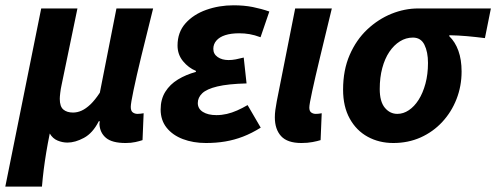

<svg xmlns="http://www.w3.org/2000/svg" viewBox="-42 -528 1874 725"><path d="M-22 176.7 113.6 -496.1H250.4L190.4 -206.5Q187.2 -192.1 185.5 -177.3Q183.7 -162.4 183.7 -154.8Q183.7 -125.9 197.2 -114.4Q210.7 -103 233.7 -103Q250.1 -103 266.1 -110.2Q282.1 -117.4 299.3 -133.6Q316.5 -149.9 335 -178L397.7 -496.1H536.2Q510.9 -395.5 491.7 -316.2Q472.5 -236.9 462.2 -187.2Q451.8 -137.5 451.8 -124.4Q451.8 -108.9 459.5 -103.5Q467.1 -98 477.1 -98Q482.3 -98 488.5 -98.7Q494.7 -99.4 500.4 -100.4L496.2 1.1Q485 4.9 469.2 8.4Q453.4 12 432.3 12Q381.4 12 358.3 -7.3Q335.2 -26.7 333.5 -59.4Q333.5 -61.4 333.9 -63.5Q334.2 -65.6 334.9 -70H330.9Q308.2 -25.3 275.1 -7.5Q242 10.4 212.7 10.4Q193.8 10.4 175.5 2.8Q157.1 -4.7 145.9 -23.9Q138 14.7 132.6 47.6Q127.2 80.5 123.2 111.7Q119.3 142.8 116.4 176.7Z M735.6 12Q687.5 12 648.5 -2.8Q609.6 -17.6 587.1 -45.9Q564.6 -74.2 564.6 -114.5Q564.6 -153.2 582.2 -181.4Q599.8 -209.6 630.2 -228Q660.6 -246.4 697.7 -256.4V-260.4Q670.3 -271.4 649.3 -296.7Q628.4 -322 628.4 -356Q628.4 -406.2 658.4 -439.9Q688.3 -473.5 736.8 -490.8Q785.2 -508 839.8 -508Q879.5 -508 912.3 -501.5Q945.1 -494.9 975 -484.5L941.8 -387.4Q919 -395.9 900.1 -399.1Q881.2 -402.3 861 -402.3Q830.2 -402.3 808.3 -395.2Q786.5 -388.1 775 -374.6Q763.5 -361.2 763.5 -343.5Q763.5 -324 779.9 -312.6Q796.2 -301.2 821.2 -301.2Q834.5 -301.2 848.5 -303.9Q862.4 -306.7 878.3 -310.7L889 -213Q818.9 -211.2 778.6 -201.5Q738.3 -191.8 721.6 -175.7Q704.9 -159.6 704.9 -139Q704.9 -117.4 724.1 -105.4Q743.3 -93.3 775.2 -93.3Q795.3 -93.3 814.6 -97.8Q834 -102.3 853.4 -110.9Q872.9 -119.5 892.9 -131.2L942.5 -46Q908.1 -24.6 875.5 -12.1Q843 0.4 808.8 6.2Q774.7 12 735.6 12Z M1096.1 12Q1043.2 12 1019.5 -13.9Q995.8 -39.8 995.8 -85Q995.8 -98.2 997.7 -112.6Q999.6 -127 1003.1 -145.6L1072.6 -496.1H1211Q1186 -393.6 1166.8 -313.3Q1147.5 -233 1136.8 -183.4Q1126 -133.8 1126 -121.9Q1126 -108.3 1133.3 -103.2Q1140.6 -98 1150.1 -98Q1154.7 -98 1160.7 -98.5Q1166.6 -99 1172.8 -100.4L1168.6 1.1Q1156.6 4.9 1138.2 8.4Q1119.7 12 1096.1 12Z M1443.2 12Q1389.6 12 1346.6 -11.5Q1303.6 -34.9 1278.6 -80.2Q1253.5 -125.5 1253.5 -189.5Q1253.5 -263.5 1278.4 -320.6Q1303.3 -377.8 1344.8 -416.8Q1386.4 -455.8 1436.3 -476Q1486.2 -496.1 1537.2 -496.1H1811.6L1789.1 -384.1Q1752.2 -388.7 1720.8 -391.5Q1689.3 -394.2 1654.7 -395V-391Q1676.8 -369.9 1688.9 -336.3Q1701 -302.7 1701 -258.1Q1701 -203 1681.9 -154Q1662.8 -105 1628 -67.5Q1593.3 -30.1 1546.3 -9Q1499.2 12 1443.2 12ZM1458.4 -98Q1481.2 -98 1501.8 -111.9Q1522.5 -125.7 1538.7 -151.1Q1554.9 -176.6 1564.5 -212.1Q1574.1 -247.7 1574.1 -290.2Q1574.1 -331.8 1560.7 -358.9Q1547.3 -386.1 1517.1 -386.1Q1490.9 -386.1 1468.2 -371.9Q1445.5 -357.8 1428.2 -332.2Q1411 -306.6 1401.5 -271.1Q1391.9 -235.6 1391.9 -191.9Q1391.9 -144.3 1411.1 -121.2Q1430.3 -98 1458.4 -98Z"/></svg>

Font: Source Sans Variable
Style: Italic
Weight: 200
Italic angle: -11°
Designer: Paul D. Hunt
Foundry: Adobe Systems Incorporated
Version: Version 3.006;hotconv 1.0.111;makeotfexe 2.5.65597